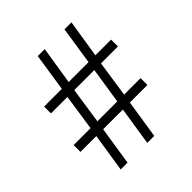

<svg xmlns="http://www.w3.org/2000/svg" viewBox="-175 -753 874 874"><g transform="rotate(-45 262.0 -316.0)"><path d="M134 -186H32V-230H141L167 -405H61V-449H175L203 -632H248L219 -449H347L375 -632H420L391 -449H492V-405H383L357 -230H463V-186H350L321 0H276L305 -186H178L149 0H105ZM313 -230 340 -405H211L185 -230Z"/></g></svg>

Font: Noto Sans Gurmukhi Condensed Light
Style: Regular
Weight: 300
Width: 3
Designer: Jelle Bosma - Monotype Design Team
Foundry: Monotype Imaging Inc.
Version: Version 2.004; ttfautohint (v1.8.4.7-5d5b)